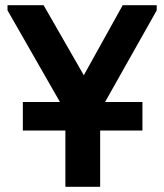

<svg xmlns="http://www.w3.org/2000/svg" viewBox="-20 -720 633 740"><path d="M529 -217H366V0H232V-217H68V-327H211L9 -680V-700H148L303 -430L453 -700H584V-680L385 -327H529Z"/></svg>

Font: Tilda Sans Bold
Style: Regular
Weight: 700
Designer: ParaType Ltd
Foundry: ParaType Ltd
Version: Version 1.009